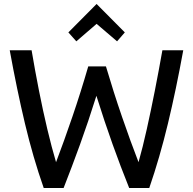

<svg xmlns="http://www.w3.org/2000/svg" viewBox="-20 -946 972 966"><path d="M200 0Q146 -154 105.5 -324.5Q65 -495 29 -693H139Q156 -592 176 -490.5Q196 -389 218 -296.5Q240 -204 262 -130Q302 -235 344.5 -359.5Q387 -484 424 -612H513Q551 -483 594 -358Q637 -233 677 -130Q698 -204 718.5 -296Q739 -388 759 -489.5Q779 -591 797 -693H902Q866 -495 825 -324.5Q784 -154 731 0H630Q587 -107 546.5 -220Q506 -333 465 -464Q424 -333 383 -220Q342 -107 300 0ZM364 -738 324 -783 466 -926 608 -783 569 -738 466 -826Z"/></svg>

Font: Ubuntu Sans Medium
Style: Regular
Weight: 500
Designer: Dalton Maag Ltd
Foundry: Dalton Maag Ltd
Version: Version 1.006; ttfautohint (v1.8.4.7-5d5b)